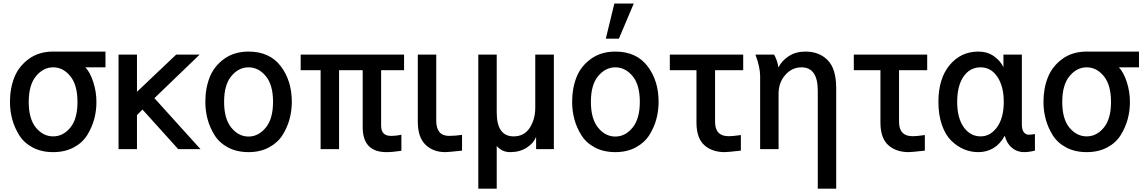

<svg xmlns="http://www.w3.org/2000/svg" viewBox="-20 -869 6663 1119"><path d="M38.1 -274.4Q38.1 -354.5 64 -418.9Q89.8 -483.4 148.4 -525.9Q207 -568.4 290 -568.4H594.7V-476.6H477.5Q504.9 -448.2 523.4 -391.6Q542 -335 542 -274.4Q542 -223.6 529.3 -175.8Q516.6 -127.9 488.8 -82.5Q460.9 -37.1 409.7 -9.8Q358.4 17.6 290 17.6Q221.7 17.6 170.9 -9.3Q120.1 -36.1 92.3 -80.6Q64.5 -125 51.3 -173.8Q38.1 -222.7 38.1 -274.4ZM147.5 -274.4Q147.5 -175.8 189.5 -125Q231.4 -74.2 290 -74.2Q347.7 -74.2 389.6 -125Q431.6 -175.8 431.6 -274.4Q431.6 -374 389.6 -425.3Q347.7 -476.6 290 -476.6Q232.4 -476.6 189.9 -425.3Q147.5 -374 147.5 -274.4Z M670.9 0V-550.8H778.3V-334L1006.8 -550.8H1143.6L879.9 -296.9L1148.4 0H1018.6L810.5 -230.5L778.3 -198.2V0Z M1286.1 -275.4Q1286.1 -176.8 1328.1 -125Q1370.1 -73.2 1428.7 -73.2Q1486.3 -73.2 1528.8 -125Q1571.3 -176.8 1571.3 -275.4Q1571.3 -375 1528.8 -425.8Q1486.3 -476.6 1428.7 -476.6Q1371.1 -476.6 1328.6 -425.8Q1286.1 -375 1286.1 -275.4ZM1176.8 -275.4Q1176.8 -355.5 1202.6 -419.9Q1228.5 -484.4 1287.1 -526.4Q1345.7 -568.4 1428.7 -568.4Q1550.8 -568.4 1615.7 -483.9Q1680.7 -399.4 1680.7 -275.4Q1680.7 -224.6 1668 -176.3Q1655.3 -127.9 1627.4 -83Q1599.6 -38.1 1548.3 -10.3Q1497.1 17.6 1428.7 17.6Q1360.4 17.6 1309.6 -9.3Q1258.8 -36.1 1231 -80.6Q1203.1 -125 1189.9 -173.8Q1176.8 -222.7 1176.8 -275.4Z M1732.4 -460V-550.8H2335V-460H2201.2V-136.7Q2201.2 -77.1 2257.8 -77.1Q2291 -77.1 2319.3 -84V9.8Q2268.6 17.6 2232.4 17.6Q2093.8 17.6 2093.8 -127.9V-460H1956.1V0H1848.6V-460Z M2415 -160.2V-550.8H2522.5V-166Q2522.5 -77.1 2596.7 -77.1Q2633.8 -77.1 2672.9 -83V8.8Q2593.8 17.6 2575.2 17.6Q2503.9 17.6 2459.5 -25.9Q2415 -69.3 2415 -160.2Z M2767.6 230.5V-550.8H2875V-213.9Q2875 -74.2 2973.6 -74.2Q3035.2 -74.2 3067.4 -124Q3099.6 -173.8 3099.6 -241.2V-550.8H3208V0H3104.5V-70.3H3103.5Q3090.8 -35.2 3050.3 -8.8Q3009.8 17.6 2954.1 17.6Q2904.3 17.6 2875 -18.6V230.5Z M3423.8 -275.4Q3423.8 -176.8 3465.8 -125Q3507.8 -73.2 3566.4 -73.2Q3624 -73.2 3666.5 -125Q3709 -176.8 3709 -275.4Q3709 -375 3666.5 -425.8Q3624 -476.6 3566.4 -476.6Q3508.8 -476.6 3466.3 -425.8Q3423.8 -375 3423.8 -275.4ZM3314.5 -275.4Q3314.5 -355.5 3340.3 -419.9Q3366.2 -484.4 3424.8 -526.4Q3483.4 -568.4 3566.4 -568.4Q3688.5 -568.4 3753.4 -483.9Q3818.4 -399.4 3818.4 -275.4Q3818.4 -224.6 3805.7 -176.3Q3793 -127.9 3765.1 -83Q3737.3 -38.1 3686 -10.3Q3634.8 17.6 3566.4 17.6Q3498 17.6 3447.3 -9.3Q3396.5 -36.1 3368.7 -80.6Q3340.8 -125 3327.6 -173.8Q3314.5 -222.7 3314.5 -275.4ZM3510.7 -643.6 3560.5 -848.6H3673.8L3586.9 -643.6Z M3883.8 -460V-550.8H4311.5V-460H4147.5V-159.2Q4147.5 -75.2 4226.6 -75.2Q4252 -75.2 4297.9 -82V8.8Q4221.7 17.6 4204.1 17.6Q4129.9 17.6 4084.5 -23.4Q4039.1 -64.5 4039.1 -155.3V-460Z M4382.8 -550.8H4491.2Q4509.8 -519.5 4516.6 -477.5H4517.6Q4536.1 -514.6 4576.7 -541.5Q4617.2 -568.4 4674.8 -568.4Q4754.9 -568.4 4804.2 -518.1Q4853.5 -467.8 4853.5 -354.5V230.5H4746.1V-339.8Q4746.1 -476.6 4651.4 -476.6Q4595.7 -476.6 4556.6 -432.1Q4517.6 -387.7 4517.6 -322.3V0H4410.2V-425.8Q4410.2 -477.5 4382.8 -550.8Z M4956.1 -460V-550.8H5383.8V-460H5219.7V-159.2Q5219.7 -75.2 5298.8 -75.2Q5324.2 -75.2 5370.1 -82V8.8Q5293.9 17.6 5276.4 17.6Q5202.1 17.6 5156.7 -23.4Q5111.3 -64.5 5111.3 -155.3V-460Z M5449.2 -275.4Q5449.2 -411.1 5514.6 -489.7Q5580.1 -568.4 5681.6 -568.4Q5734.4 -568.4 5772.5 -541.5Q5810.5 -514.6 5828.1 -477.5V-550.8H5935.5V-144.5Q5935.5 -113.3 5946.8 -98.6Q5958 -84 5974.6 -84Q5992.2 -84 6011.7 -87.9V8.8Q5976.6 17.6 5948.2 17.6Q5908.2 17.6 5877.9 -7.3Q5847.7 -32.2 5835.9 -78.1Q5783.2 17.6 5680.7 17.6Q5637.7 17.6 5598.1 1Q5558.6 -15.6 5524.4 -48.8Q5490.2 -82 5469.7 -140.6Q5449.2 -199.2 5449.2 -275.4ZM5558.6 -275.4Q5558.6 -181.6 5596.7 -127.9Q5634.8 -74.2 5695.3 -74.2Q5752 -74.2 5791 -127.9Q5830.1 -181.6 5830.1 -275.4Q5830.1 -365.2 5793 -420.9Q5755.9 -476.6 5695.3 -476.6Q5632.8 -476.6 5595.7 -422.9Q5558.6 -369.1 5558.6 -275.4Z M6061.5 -274.4Q6061.5 -354.5 6087.4 -418.9Q6113.3 -483.4 6171.9 -525.9Q6230.5 -568.4 6313.5 -568.4H6618.2V-476.6H6501Q6528.3 -448.2 6546.9 -391.6Q6565.4 -335 6565.4 -274.4Q6565.4 -223.6 6552.7 -175.8Q6540 -127.9 6512.2 -82.5Q6484.4 -37.1 6433.1 -9.8Q6381.8 17.6 6313.5 17.6Q6245.1 17.6 6194.3 -9.3Q6143.6 -36.1 6115.7 -80.6Q6087.9 -125 6074.7 -173.8Q6061.5 -222.7 6061.5 -274.4ZM6170.9 -274.4Q6170.9 -175.8 6212.9 -125Q6254.9 -74.2 6313.5 -74.2Q6371.1 -74.2 6413.1 -125Q6455.1 -175.8 6455.1 -274.4Q6455.1 -374 6413.1 -425.3Q6371.1 -476.6 6313.5 -476.6Q6255.9 -476.6 6213.4 -425.3Q6170.9 -374 6170.9 -274.4Z"/></svg>

Font: Gothic A1 SemiBold
Style: Regular
Weight: 600
Version: Version 2.50